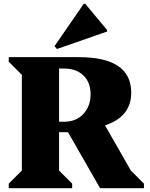

<svg xmlns="http://www.w3.org/2000/svg" viewBox="-20 -991 788 1011"><path d="M26 0V-24L95 -93V-597L26 -666V-690H395Q671 -690 671 -503Q671 -376 533 -331L669 -93L738 -24V0H507L338 -295H291V-93L360 -24V0ZM318 -630H291V-350H318Q380 -350 418.5 -390.5Q457 -431 457 -495Q457 -557 419.5 -593.5Q382 -630 318 -630ZM280 -733 267 -748 421 -971H429L544 -833V-825Z"/></svg>

Font: Platypi ExtraBold
Style: Regular
Weight: 800
Designer: David Sargent
Foundry: Bolt Cutter Type
Version: Version 1.200; ttfautohint (v1.8.4.7-5d5b)